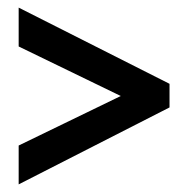

<svg xmlns="http://www.w3.org/2000/svg" viewBox="-20 -609 491 504"><path d="M29 -227V-125L425 -327V-389L29 -589V-487L297 -357Z"/></svg>

Font: Noto Sans Gujarati ExtraCondensed SemiBold
Style: Regular
Weight: 600
Width: 2
Designer: Jelle Bosma - Monotype Design Team, Universal Thirst
Foundry: Monotype Imaging Inc.
Version: Version 2.106